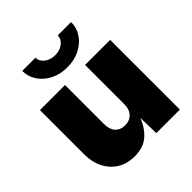

<svg xmlns="http://www.w3.org/2000/svg" viewBox="-207 -913 1063 1063"><g transform="rotate(-45 324.5 -381.5)"><path d="M240.2 6.8Q182.6 6.8 139.6 -19.5Q96.7 -45.9 73.2 -92.3Q49.8 -138.7 49.8 -198.2V-545.9H246.1V-239.3Q246.1 -198.7 266.6 -175.5Q287.1 -152.3 324.2 -152.3Q360.4 -152.3 381.8 -175.5Q403.3 -198.7 403.3 -239.3V-545.9H599.6V0H415.5L412.1 -123Q392.1 -67.4 351.1 -30.3Q310.1 6.8 240.2 6.8ZM325.2 -605.5Q270.5 -605.5 227.3 -627.2Q184.1 -648.9 158.9 -686Q133.8 -723.1 133.8 -768.6H237.3Q237.3 -740.2 262.7 -720.5Q288.1 -700.7 325.2 -700.7Q361.8 -700.7 387 -720.5Q412.1 -740.2 412.1 -768.6H516.6Q516.6 -723.1 491.5 -686Q466.3 -648.9 423.1 -627.2Q379.9 -605.5 325.2 -605.5Z"/></g></svg>

Font: Inter Black
Style: Regular
Weight: 900
Designer: Rasmus Andersson
Foundry: rsms
Version: Version 4.000;git-a52131595